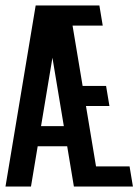

<svg xmlns="http://www.w3.org/2000/svg" viewBox="-20 -679 504 699"><path d="M170.9 -468.8 129.4 -219.7H212.4ZM280.8 -366.2H366.2L378.4 -293H293L329.6 -73.2H451.7L463.9 0H249L224.6 -146.5H117.2L92.8 0H0L109.9 -659.2H341.8L354 -585.9H244.1Z"/></svg>

Font: Alegre Sans
Style: Regular
Weight: 400
Width: 3
Designer: GrandChaos9000
Version: Version 1.2.6 - August 1, 2014